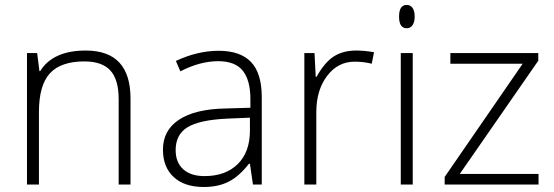

<svg xmlns="http://www.w3.org/2000/svg" viewBox="-20 -745 2236 775"><path d="M459 0V-344.2Q459 -424.3 425.3 -460.7Q391.6 -497.1 320.8 -497.1Q225.6 -497.1 181.4 -449Q137.2 -400.9 137.2 -293V0H88.9V-530.8H129.9L139.2 -458H142.1Q193.8 -541 326.2 -541Q506.8 -541 506.8 -347.2V0Z M1001 0 988.8 -84H984.9Q944.8 -32.7 902.6 -11.5Q860.4 9.8 802.7 9.8Q724.6 9.8 681.2 -30.3Q637.7 -70.3 637.7 -141.1Q637.7 -218.8 702.4 -261.7Q767.1 -304.7 889.6 -307.1L990.7 -310.1V-345.2Q990.7 -420.9 960 -459.5Q929.2 -498 860.8 -498Q787.1 -498 708 -457L689.9 -499Q777.3 -540 862.8 -540Q950.2 -540 993.4 -494.6Q1036.6 -449.2 1036.6 -353V0ZM805.7 -34.2Q890.6 -34.2 939.7 -82.8Q988.8 -131.3 988.8 -217.8V-270L896 -266.1Q784.2 -260.7 736.6 -231.2Q689 -201.7 689 -139.2Q689 -89.4 719.5 -61.8Q750 -34.2 805.7 -34.2Z M1417.5 -541Q1451.2 -541 1489.7 -534.2L1480.5 -487.8Q1447.3 -496.1 1411.6 -496.1Q1343.8 -496.1 1300.3 -438.5Q1256.8 -380.9 1256.8 -293V0H1208.5V-530.8H1249.5L1254.4 -435.1H1257.8Q1290.5 -493.7 1327.6 -517.3Q1364.7 -541 1417.5 -541Z M1646 0H1597.7V-530.8H1646ZM1590.8 -678.2Q1590.8 -725.1 1621.6 -725.1Q1636.7 -725.1 1645.3 -712.9Q1653.8 -700.7 1653.8 -678.2Q1653.8 -656.2 1645.3 -643.6Q1636.7 -630.9 1621.6 -630.9Q1590.8 -630.9 1590.8 -678.2Z M2153.8 0H1774.9V-30.8L2089.8 -487.8H1797.9V-530.8H2152.8V-500L1835.9 -43H2153.8Z"/></svg>

Font: Zoram GWebM Light
Style: Regular
Weight: 300
Foundry: Ascender Corporation
Version: Version 1.000